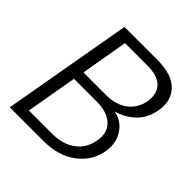

<svg xmlns="http://www.w3.org/2000/svg" viewBox="-188 -836 973 973"><g transform="rotate(45 298.5 -349.5)"><path d="M462 -194Q474 -257 436 -294.5Q398 -332 322 -332H158L110 -57H277Q353 -57 402 -93.5Q451 -130 462 -194ZM502 -516Q512 -575 479.5 -609Q447 -643 373 -643H213L169 -389H332Q402 -389 446.5 -423Q491 -457 502 -516ZM531 -187Q517 -105 448 -52.5Q379 0 272 0H30L153 -699H389Q495 -699 541.5 -649.5Q588 -600 574 -523Q563 -458 521 -417.5Q479 -377 421 -361Q479 -350 510.5 -301Q542 -252 531 -187Z"/></g></svg>

Font: Poppins Light
Style: Italic
Weight: 300
Italic angle: -10°
Designer: Ninad Kale (Devanagari), Jonny Pinhorn (Latin)
Foundry: Indian Type Foundry
Version: Version 3.200;PS 1.000;hotconv 16.6.54;makeotf.lib2.5.65590